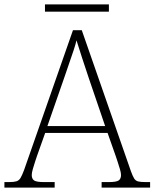

<svg xmlns="http://www.w3.org/2000/svg" viewBox="-23 -851 701 871"><path d="M-3 0V-25H18Q40 -25 51.5 -28.5Q63 -32 70 -43.5Q77 -55 86 -79L308 -714H348L571 -74Q579 -52 585.5 -41.5Q592 -31 603.5 -28Q615 -25 638 -25H658V0H438V-25H470Q505 -25 515.5 -32.5Q526 -40 526 -57Q526 -67 521 -84Q516 -101 510.5 -117.5Q505 -134 502 -143L465 -248H182L145 -144Q142 -135 136.5 -118.5Q131 -102 126 -84.5Q121 -67 121 -57Q121 -40 131.5 -32.5Q142 -25 178 -25H225V0ZM192 -279H454L380 -496Q366 -538 350 -586.5Q334 -635 324 -668Q320 -650 310.5 -621.5Q301 -593 290 -561.5Q279 -530 271 -506ZM181 -798V-831H471V-798Z"/></svg>

Font: Noto Serif Hentaigana ExtraLight
Style: Regular
Weight: 200
Designer: Kazuhiro Yamada
Foundry: nipponia
Version: Version 1.000